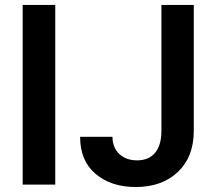

<svg xmlns="http://www.w3.org/2000/svg" viewBox="-20 -747 876 777"><path d="M633.3 -727.1H764.2V-215.8Q763.7 -111.3 699.5 -50.8Q635.3 9.8 529.3 9.8Q429.7 9.8 366.9 -43.2Q304.2 -96.2 304.2 -193.4H435.1Q435.5 -149.4 462.9 -123.8Q490.2 -98.1 534.7 -98.1Q582 -98.1 607.4 -128.4Q632.8 -158.7 633.3 -215.8ZM203.6 -727.1V0H71.8V-727.1Z"/></svg>

Font: Interop SemBd
Style: Regular
Weight: 600
Designer: Rasmus Andersson, Google, Jang Haemin
Foundry: jhaemin
Version: Version 1.007